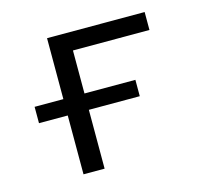

<svg xmlns="http://www.w3.org/2000/svg" viewBox="-81 -609 762 703"><g transform="rotate(-15 300.0 -258.0)"><path d="M153 -223H44V-285H153V-516H523V-448H233V-285H426V-223H233V0H153Z"/></g></svg>

Font: IBM Plaex Mono
Style: Regular
Weight: 400
Designer: Mike Abbink, Paul van der Laan, Pieter van Rosmalen
Foundry: Bold Monday
Version: Version 2.003